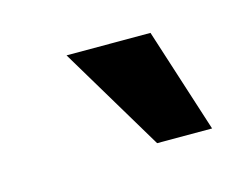

<svg xmlns="http://www.w3.org/2000/svg" viewBox="-38 -780 314 243"><g transform="rotate(-15 119.0 -658.5)"><path d="M144 -590 62 -727H172L216 -590Z"/></g></svg>

Font: Inclusive Sans
Style: Italic
Weight: 400
Italic angle: -7°
Designer: Olivia King
Foundry: Olivia King
Version: Version 2.004